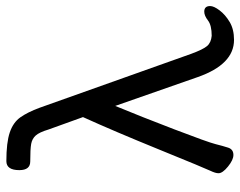

<svg xmlns="http://www.w3.org/2000/svg" viewBox="-98 -662 774 619"><g transform="rotate(-90 289.5 -353.0)"><path d="M470 14Q391 14 350 -103L257 -369Q223 -287 181.5 -178.5Q140 -70 134 -46Q128 -22 122.5 -5Q117 12 99 12Q83 12 61.5 -5.5Q40 -23 40 -36Q40 -46 48 -62.5Q56 -79 116 -226.5Q176 -374 221 -473L181 -584Q172 -614 161.5 -625.5Q151 -637 134.5 -640Q118 -643 78 -643Q50 -643 50 -678Q50 -720 79 -720Q139 -720 171.5 -709Q204 -698 220.5 -674.5Q237 -651 251 -613L425 -124Q439 -86 450 -73Q461 -60 483 -58Q517 -58 532.5 -70Q548 -82 561 -82Q579 -82 579 -63Q579 -51 565 -32.5Q551 -14 527.5 0Q504 14 470 14Z"/></g></svg>

Font: LXGW WenKai Medium
Style: Regular
Weight: 500
Designer: LXGW / Fontworks Inc.
Foundry: LXGW / Fontworks Inc.
Version: Version 1.501; October 10, 2024